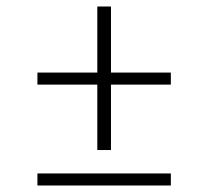

<svg xmlns="http://www.w3.org/2000/svg" viewBox="-20 -570 640 590"><path d="M279 -109V-310H95V-347H279V-550H321V-347H505V-310H321V-109ZM95 0V-37H505V0Z"/></svg>

Font: Source Code Pro Light
Style: Regular
Weight: 300
Monospace: yes
Designer: Paul D. Hunt, Teo Tuominen
Foundry: Adobe Systems Incorporated
Version: Version 2.030;PS 1.000;hotconv 16.6.51;makeotf.lib2.5.65220